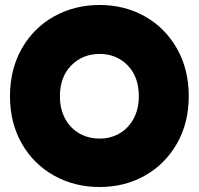

<svg xmlns="http://www.w3.org/2000/svg" viewBox="-20 -734 796 769"><path d="M20 -349Q20 -456 67 -539Q114 -622 196 -668Q278 -714 379 -714Q480 -714 561 -668Q642 -622 689 -539Q736 -456 736 -349Q736 -242 689 -159.5Q642 -77 561 -31Q480 15 379 15Q278 15 196 -31Q114 -77 67 -159.5Q20 -242 20 -349ZM536 -349Q536 -426 491.5 -472Q447 -518 379 -518Q311 -518 265.5 -472Q220 -426 220 -349Q220 -297 241 -258.5Q262 -220 298 -199.5Q334 -179 379 -179Q423 -179 458.5 -199.5Q494 -220 515 -258.5Q536 -297 536 -349Z"/></svg>

Font: Readiness ExtraBold
Style: Regular
Weight: 800
Designer: Katatrad Team
Foundry: CadsonDemak
Version: Version 1.00;January 16, 2020;FontCreator 12.0.0.2550 64-bit